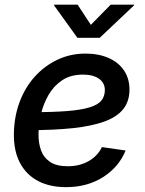

<svg xmlns="http://www.w3.org/2000/svg" viewBox="-20 -771 606 803"><path d="M256.3 11.7Q188.5 11.7 139.4 -13.9Q90.3 -39.6 63.7 -89.6Q37.1 -139.6 38.1 -211.9Q39.1 -282.7 61.8 -343.8Q84.5 -404.8 125.2 -450.2Q166 -495.6 220.2 -521.2Q274.4 -546.9 337.9 -546.9Q392.1 -546.9 433.6 -528.8Q475.1 -510.7 498.3 -476.8Q521.5 -442.9 521.5 -396Q521.5 -347.7 495.6 -314.9Q469.7 -282.2 417.2 -262.9Q364.7 -243.7 285.2 -235.1Q205.6 -226.6 98.6 -226.6L111.3 -301.8Q202.1 -301.8 261.7 -306.6Q321.3 -311.5 355.7 -322.3Q390.1 -333 404.3 -350.8Q418.5 -368.7 418.5 -394.5Q418.5 -424.3 394 -441.7Q369.6 -459 327.1 -459Q275.4 -459 240 -435.3Q204.6 -411.6 182.9 -373.8Q161.1 -335.9 151.1 -292.7Q141.1 -249.5 141.1 -210Q140.6 -172.9 151.6 -142.3Q162.6 -111.8 189.5 -93.8Q216.3 -75.7 263.2 -75.7Q313.5 -75.7 351.1 -97.4Q388.7 -119.1 406.2 -155.8L505.4 -141.6Q477.1 -72.3 411.1 -30.3Q345.2 11.7 256.3 11.7ZM304.7 -751.5 359.9 -667 442.9 -751.5H541.5L540.5 -748.5L397 -612.8H303.7L206.1 -748.5L207 -751.5Z"/></svg>

Font: Inter 20pt Medium
Style: Italic
Weight: 500
Italic angle: -9.3988°
Version: Version 4.001;git-66647c0bb